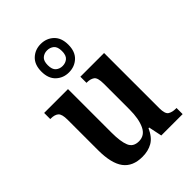

<svg xmlns="http://www.w3.org/2000/svg" viewBox="-236 -923 1042 1042"><g transform="rotate(-45 285.0 -402.0)"><path d="M230 10Q156 10 120.5 -37.5Q85 -85 85 -187V-420Q85 -463 70 -476Q55 -489 25 -489H21V-536H204V-202Q204 -133 218.5 -98Q233 -63 276 -63Q321 -63 341.5 -106.5Q362 -150 362 -221V-420Q362 -466 345.5 -477.5Q329 -489 303 -489H299V-536H481V-113Q481 -68 498.5 -57.5Q516 -47 542 -47H548V0H384L368 -77H363Q341 -28 308 -9Q275 10 230 10ZM272 -596Q229 -596 199 -624Q169 -652 169 -705Q169 -758 199 -786Q229 -814 272 -814Q316 -814 346 -786Q376 -758 376 -705Q376 -652 346 -624Q316 -596 272 -596ZM272 -645Q295 -645 311 -658.5Q327 -672 327 -705Q327 -738 311 -751.5Q295 -765 272 -765Q250 -765 234 -751.5Q218 -738 218 -705Q218 -672 234 -658.5Q250 -645 272 -645Z"/></g></svg>

Font: Noto Serif Myanmar Cond SemBd
Style: Regular
Weight: 600
Width: 3
Designer: Ben Mitchell and the Monotype Design Team
Foundry: Monotype Imaging Inc.
Version: Version 2.106; ttfautohint (v1.8.4.7-5d5b)